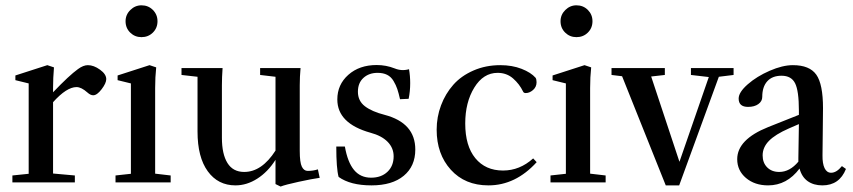

<svg xmlns="http://www.w3.org/2000/svg" viewBox="-20 -683 3195 719"><path d="M26.4 0V-25.9L87.4 -32.2V-370.6L37.6 -382.8V-400.4L157.2 -439L182.1 -430.7Q178.7 -390.6 178.7 -353.5V-337.4Q239.3 -400.9 272 -424.3Q292 -439 309.1 -439Q331.1 -439 354.5 -422.1Q377.9 -405.3 377.9 -386.7Q377.9 -371.6 360.6 -348.9Q343.3 -326.2 329.1 -326.2Q318.8 -326.2 307.6 -336.4Q284.7 -356.9 266.6 -356.9Q229.5 -356.9 178.7 -300.3V-33.2L260.3 -25.9V0Z M509.8 -543.9Q484.9 -543.9 467.5 -561Q450.2 -578.1 450.2 -603.5Q450.2 -627.9 468 -645.5Q485.8 -663.1 509.8 -663.1Q535.2 -663.1 552.5 -645.8Q569.8 -628.4 569.8 -603.5Q569.8 -578.1 552.5 -561Q535.2 -543.9 509.8 -543.9ZM412.6 0V-25.9L470.2 -32.2V-370.6L420.4 -382.8V-400.4L540 -439L564.9 -430.7Q561 -394 561 -353.5V-32.7L619.1 -25.9V0Z M861.8 11.2Q796.4 11.2 758.1 -41.5Q719.7 -94.2 719.7 -190.4V-395.5L659.7 -402.3V-428.2H813.5Q811 -394 811 -363.3V-167Q811 -106 831.8 -72.5Q852.5 -39.1 894.5 -39.1Q960.4 -39.1 1011.7 -119.1V-395.5L954.1 -402.3V-428.2H1105.5Q1102.5 -395.5 1102.5 -363.3V-117.7Q1102.5 -74.7 1110.4 -58.8Q1118.2 -43 1132.3 -43Q1152.8 -43 1170.4 -48.8L1177.2 -17.1Q1148.9 -13.2 1098.4 -2.2Q1047.9 8.8 1030.8 15.6L1011.7 6.3V-84.5Q983.4 -39.6 943.8 -14.2Q904.3 11.2 861.8 11.2Z M1371.1 11.2Q1292 11.2 1248 -20.5Q1239.3 -52.2 1239.3 -134.3H1271.5Q1281.7 -75.7 1305.7 -46.6Q1329.6 -17.6 1369.6 -17.6Q1407.7 -17.6 1430.9 -39.6Q1454.1 -61.5 1454.1 -97.7Q1454.1 -128.9 1431.6 -151.9Q1409.2 -174.8 1367.2 -186Q1243.2 -220.7 1243.2 -310.5Q1243.2 -366.2 1284.4 -402.8Q1325.7 -439.5 1390.6 -439.5Q1425.8 -439.5 1458 -426.8Q1484.4 -416 1511.7 -423.8Q1516.1 -398.9 1516.1 -371.6Q1516.1 -341.3 1510.3 -313L1478 -311.5Q1472.7 -335 1467.8 -349.6Q1462.9 -364.3 1453.6 -379.9Q1444.3 -395.5 1429.7 -402.8Q1415 -410.2 1394 -410.2Q1361.8 -410.2 1341.1 -391.4Q1320.3 -372.6 1320.3 -339.4Q1320.3 -305.2 1346.4 -285.2Q1372.6 -265.1 1420.4 -252.9Q1535.2 -222.7 1535.2 -123Q1535.2 -60.5 1491.9 -24.7Q1448.7 11.2 1371.1 11.2Z M1809.1 11.2Q1721.2 11.2 1668.2 -47.4Q1615.2 -106 1615.2 -197.3Q1615.2 -245.1 1631.6 -288.6Q1647.9 -332 1677.5 -365.5Q1707 -398.9 1752.9 -418.9Q1798.8 -439 1853.5 -439Q1897.9 -439 1933.1 -425.3Q1968.3 -411.6 1985.8 -391.6Q1989.3 -385.7 1989.3 -375Q1989.3 -357.4 1976.1 -345.9Q1962.9 -334.5 1948.7 -334.5Q1940.9 -334.5 1938.5 -340.8Q1925.3 -368.2 1901.4 -389.2Q1877.4 -410.2 1843.3 -410.2Q1790 -410.2 1756.1 -355Q1722.2 -299.8 1722.2 -220.7Q1722.2 -136.7 1760 -90.6Q1797.9 -44.4 1863.8 -44.4Q1926.3 -44.4 1976.6 -89.8L1989.7 -75.7Q1910.6 11.2 1809.1 11.2Z M2138.7 -543.9Q2113.8 -543.9 2096.4 -561Q2079.1 -578.1 2079.1 -603.5Q2079.1 -627.9 2096.9 -645.5Q2114.7 -663.1 2138.7 -663.1Q2164.1 -663.1 2181.4 -645.8Q2198.7 -628.4 2198.7 -603.5Q2198.7 -578.1 2181.4 -561Q2164.1 -543.9 2138.7 -543.9ZM2041.5 0V-25.9L2099.1 -32.2V-370.6L2049.3 -382.8V-400.4L2168.9 -439L2193.8 -430.7Q2189.9 -394 2189.9 -353.5V-32.7L2248 -25.9V0Z M2473.1 11.2 2309.6 -397.5 2270 -402.3V-428.2H2469.7V-402.3L2418.5 -396.5L2524.4 -77.1L2634.3 -394.5L2567.4 -402.3V-428.2H2727.1V-402.3L2671.9 -395.5L2523.4 11.2Z M2856.4 11.2Q2806.2 11.2 2773.4 -16.6Q2740.7 -44.4 2740.7 -86.9Q2740.7 -160.6 2856.4 -207L2971.7 -252.9V-269Q2971.7 -342.8 2957.5 -371.1Q2943.4 -399.4 2906.7 -399.4Q2872.1 -399.4 2853.3 -378.7Q2834.5 -357.9 2834.5 -320.3Q2834.5 -303.7 2819.8 -293.2Q2805.2 -282.7 2781.2 -282.7Q2746.1 -282.7 2746.1 -314Q2746.1 -337.4 2780 -367.2Q2814 -397 2862.3 -418Q2910.6 -439 2949.2 -439Q3011.7 -439 3036.9 -403.3Q3062 -367.7 3062 -277.8Q3062 -244.1 3061 -182.6Q3060.1 -121.1 3060.1 -101.6Q3059.6 -70.3 3067.9 -53.2Q3076.2 -36.1 3092.3 -36.1Q3112.8 -36.1 3132.8 -61L3147.9 -50.3Q3123.5 11.2 3059.6 11.2Q3026.9 11.2 3004.6 -4.6Q2982.4 -20.5 2974.1 -51.8Q2926.8 11.2 2856.4 11.2ZM2835.9 -101.1Q2835.9 -73.2 2853 -56.2Q2870.1 -39.1 2897.9 -39.1Q2937.5 -39.1 2969.7 -77.6V-90.8Q2969.7 -111.8 2970.7 -154.3Q2971.7 -196.8 2971.7 -218.3L2933.6 -201.7Q2883.3 -179.7 2859.6 -155.5Q2835.9 -131.3 2835.9 -101.1Z"/></svg>

Font: Elstob 14pt Medium
Style: Regular
Weight: 500
Designer: Peter S. Baker
Version: Version 1.015